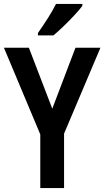

<svg xmlns="http://www.w3.org/2000/svg" viewBox="-20 -957 531 977"><path d="M246 -404 364 -714H491L306 -277V0H185V-273L0 -714H127ZM399 -927Q385 -908 359 -880Q333 -852 304 -824Q275 -796 252 -777H173V-789Q199 -826 223.5 -864.5Q248 -903 265 -937H399Z"/></svg>

Font: Noto Sans Lao Looped Condensed SemiBold
Style: Regular
Weight: 600
Width: 3
Designer: Mark Frömberg, Ben Mitchell
Foundry: The Fontpad Ltd
Version: Version 1.002; ttfautohint (v1.8.4.7-5d5b)